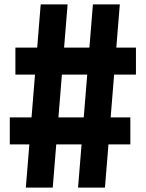

<svg xmlns="http://www.w3.org/2000/svg" viewBox="-20 -750 660 870"><path d="M97.1 100 164.4 -730H286.3L219 100ZM333.7 100 401 -730H522.9L455.6 100ZM49.8 -534.2H596V-412.1H49.8ZM24.4 -217.9H570.6V-95.8H24.4Z"/></svg>

Font: Monaspace Neon Var
Style: Regular
Weight: 400
Designer: Riley Cran and the Lettermatic Team
Version: Version 1.000 (Monaspace Neon Var)